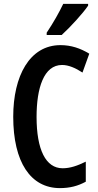

<svg xmlns="http://www.w3.org/2000/svg" viewBox="-20 -957 506 987"><path d="M433 -928V-937H305C284 -893 256 -843 220 -789V-777H297C341 -817 407 -889 433 -928ZM299 -623C333 -623 369 -607 404 -584L439 -681C393 -709 345 -725 291 -725C132 -725 48 -566 48 -357C48 -124 137 10 288 10C339 10 381 -1 421 -23V-126C378 -105 341 -92 302 -92C215 -92 168 -188 168 -356C168 -504 205 -623 299 -623Z"/></svg>

Font: Noto Sans Gujarati ExtraCondensed SemiBold
Style: Regular
Weight: 600
Width: 2
Designer: Jelle Bosma - Monotype Design Team, Universal Thirst
Foundry: Monotype Imaging Inc.
Version: Version 2.106